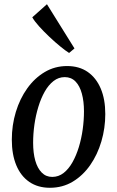

<svg xmlns="http://www.w3.org/2000/svg" viewBox="-20 -879 554 910"><path d="M298 -566Q355.5 -566 395.8 -538Q436 -510 457.5 -459.2Q479 -408.5 479 -338.5Q479 -271.5 460.5 -208.8Q442 -146 407.5 -96.5Q373 -47 324.8 -18Q276.5 11 216.5 11Q159.5 11 119 -16.8Q78.5 -44.5 57.2 -95.8Q36 -147 36 -217Q36 -285.5 55 -348.2Q74 -411 109 -460Q144 -509 192 -537.5Q240 -566 298 -566ZM287 -513.5Q257.5 -513.5 233.8 -495Q210 -476.5 192 -444.8Q174 -413 161.8 -372.8Q149.5 -332.5 143.2 -288.8Q137 -245 137 -202.5Q137 -154 147.2 -117.8Q157.5 -81.5 177.8 -61Q198 -40.5 227.5 -40.5Q257.5 -40.5 281.5 -59.2Q305.5 -78 323.5 -110Q341.5 -142 353.8 -182.2Q366 -222.5 372 -266Q378 -309.5 378 -351.5Q378 -398.5 368 -435.2Q358 -472 337.8 -492.8Q317.5 -513.5 287 -513.5ZM307.5 -628Q292 -637.5 266.8 -658Q241.5 -678.5 214.5 -704Q187.5 -729.5 165.2 -754.2Q143 -779 133 -797L202.5 -859L333 -649.5Z"/></svg>

Font: Merriweather 24pt SemiCondensed
Style: Italic
Weight: 400
Width: 4
Italic angle: -7.8°
Designer: Eben Sorkin
Foundry: Eben Sorkin
Version: Version 2.101